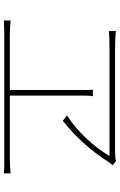

<svg xmlns="http://www.w3.org/2000/svg" viewBox="167 -843 622 996"><g transform="rotate(90 478.0 -345.0)"><path d="M86 -89Q106 -87 125 -86Q144 -85 163 -85H447V-474Q447 -485 446.5 -495Q446 -505 445 -516H479Q477 -505 476.5 -496Q476 -487 476 -474V-85H807Q826 -85 843 -86Q860 -87 879 -89V-54Q860 -56 839.5 -56Q819 -56 807 -56H163Q144 -56 125.5 -55.5Q107 -55 86 -54ZM141 -635Q161 -633 184 -632Q207 -631 231 -631H776Q787 -631 798.5 -632.5Q810 -634 815 -636L837 -619Q832 -612 827.5 -606.5Q823 -601 818 -594Q783 -537 727.5 -474Q672 -411 607 -360L578 -381Q610 -401 641 -427.5Q672 -454 699.5 -483.5Q727 -513 750 -543.5Q773 -574 789 -602H231Q219 -602 203.5 -601.5Q188 -601 174 -601Q158 -600 141 -599Z"/></g></svg>

Font: Kinto Sans Thin
Style: Regular
Weight: 100
Designer: Authors: Ryoko NISHIZUKA  (kana & ideographs); Paul D. Hunt (Latin, Greek & Cyrillic); Wenlong ZHANG  (bopomofo); Sandol
Foundry: Adobe Systems Incorporated, ookami Inc.
Version: Version 0.001